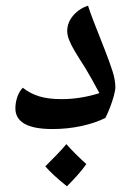

<svg xmlns="http://www.w3.org/2000/svg" viewBox="-20 -453 468 674"><path d="M164 0Q34 0 34 -73Q34 -93 41 -113Q48 -133 60 -145Q85 -125 117 -115Q149 -105 196 -105Q262 -105 329 -126Q315 -152 302.5 -174.5Q290 -197 279 -215Q257 -249 243 -272.5Q229 -296 222.5 -313Q216 -330 216 -344Q216 -374 237 -398.5Q258 -423 289 -433Q297 -408 308.5 -378.5Q320 -349 331.5 -320Q343 -291 351 -270Q365 -234 375 -203Q385 -172 385 -146Q385 -137 380 -118Q375 -99 367 -78Q359 -57 350 -39Q314 -21 265.5 -10.5Q217 0 164 0ZM215 201Q190 181 171 163.5Q152 146 139 131Q160 110 178.5 91Q197 72 213 53Q242 86 283 123Q272 139 254.5 159Q237 179 215 201Z"/></svg>

Font: Noto Naskh Arabic SemiBold
Style: Regular
Weight: 600
Designer: Monotype Design Team, David Williams, Mohamad Dakak and Nizar Qandah
Foundry: Monotype Imaging Inc.
Version: Version 2.016